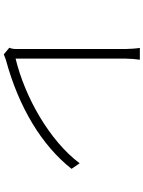

<svg xmlns="http://www.w3.org/2000/svg" viewBox="111 -886 777 1040"><g transform="rotate(90 500.0 -365.5)"><path d="M274 3C285 -2 297 -6 306 -9C563 -79 768 -204 894 -364L864 -408C742 -245 505 -111 297 -61V-657C297 -680 300 -717 303 -734H239C242 -719 245 -676 245 -656V-67C245 -49 243 -38 238 -27Z"/></g></svg>

Font: Noto Sans CJK Light
Style: Regular
Weight: 300
Designer: Ryoko NISHIZUKA (kana & ideographs); Paul D. Hunt (Latin, Greek & Cyrillic); Wenlong ZHANG (bopomofo); Sandoll Communica
Foundry: Adobe Systems Incorporated
Version: Version 1.000;PS 1;hotconv 1.0.78;makeotf.lib2.5.61930